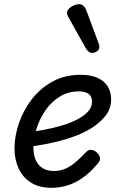

<svg xmlns="http://www.w3.org/2000/svg" viewBox="-20 -875 566 914"><path d="M225 19Q166 19 127 -6Q88 -31 68.5 -73.5Q49 -116 49 -168Q49 -226 70 -288Q91 -350 131 -402Q171 -454 229.5 -486.5Q288 -519 365 -519Q412 -519 444 -504.5Q476 -490 492.5 -464Q509 -438 509 -401Q509 -360 484.5 -327Q460 -294 419 -267.5Q378 -241 324.5 -222.5Q271 -204 212.5 -192Q154 -180 95 -174L107 -245Q146 -249 189 -257Q232 -265 273 -277Q314 -289 347 -306Q380 -323 399 -344Q418 -365 418 -391Q418 -417 401.5 -428.5Q385 -440 355 -440Q304 -440 263.5 -414.5Q223 -389 195.5 -348.5Q168 -308 153.5 -261.5Q139 -215 139 -173Q139 -139 150 -113.5Q161 -88 183 -74.5Q205 -61 237 -61Q269 -61 295 -73.5Q321 -86 344 -106.5Q367 -127 390 -151Q403 -165 418 -161.5Q433 -158 443 -147Q454 -136 456 -123.5Q458 -111 445 -96Q409 -53 372 -27.5Q335 -2 298.5 8.5Q262 19 225 19ZM418 -623Q411 -623 403.5 -628Q396 -633 388 -646L307 -791Q304 -797 301.5 -802Q299 -807 299 -813Q299 -824 308 -833.5Q317 -843 330.5 -849Q344 -855 357 -855Q380 -855 392 -823L449 -670Q451 -666 452 -661.5Q453 -657 453 -653Q453 -638 441.5 -630.5Q430 -623 418 -623Z"/></svg>

Font: Playwrite AU VIC
Style: Regular
Weight: 400
Designer: Veronika Burian, José Scaglione
Foundry: TypeTogether
Version: Version 1.002